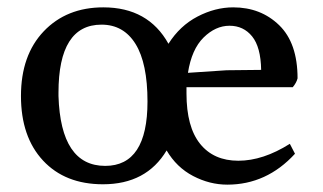

<svg xmlns="http://www.w3.org/2000/svg" viewBox="-20 -537 878 522"><path d="M491 -339 596 -346 690 -347Q689 -409 665.5 -438Q642 -467 604 -467Q566 -467 533.5 -435Q501 -403 491 -339ZM266 -86Q381 -86 381 -261Q381 -365 348.5 -417.5Q316 -470 256 -470Q139 -470 139 -285Q139 -281 139 -276Q145 -86 266 -86ZM487 -300V-283Q487 -192 524 -146Q561 -100 628 -100Q695 -100 768 -146L782 -119Q705 -35 598 -35Q550 -35 505 -58.5Q460 -82 433 -128Q378 -36 260 -36Q157 -36 97 -100.5Q37 -165 37 -276Q37 -387 99 -452Q161 -517 261 -517Q383 -517 438 -418Q469 -467 517 -492Q565 -517 614 -517Q689 -517 739 -468.5Q789 -420 789 -324Q786 -312 776 -300Z"/></svg>

Font: Halant Medium
Style: Regular
Weight: 500
Designer: Hitesh Malaviya (Devanagari), Satya Rajpurohit (Latin)
Foundry: Indian Type Foundry
Version: Version 1.101;PS 1.0;hotconv 1.0.78;makeotf.lib2.5.61930; tt